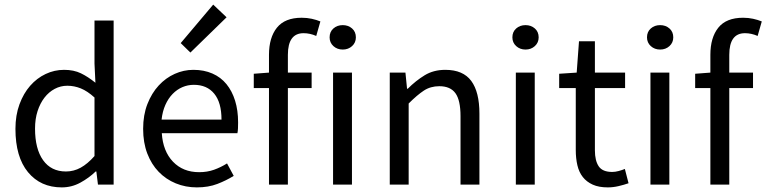

<svg xmlns="http://www.w3.org/2000/svg" viewBox="-20 -801 3325 833"><path d="M248 12Q156 12 101.5 -54Q47 -120 47 -242Q47 -301 64.5 -348.5Q82 -396 111 -429Q140 -462 178 -480Q216 -498 258 -498Q300 -498 331 -483Q362 -468 394 -442L390 -525V-712H473V0H405L398 -57H395Q366 -29 328.5 -8.5Q291 12 248 12ZM266 -57Q300 -57 330 -73.5Q360 -90 390 -124V-378Q359 -406 330.5 -417.5Q302 -429 272 -429Q243 -429 217.5 -415.5Q192 -402 173 -377.5Q154 -353 143 -319Q132 -285 132 -243Q132 -155 167 -106Q202 -57 266 -57Z M834 12Q785 12 742.5 -5.5Q700 -23 668.5 -55.5Q637 -88 619 -135Q601 -182 601 -242Q601 -302 619.5 -349.5Q638 -397 668.5 -430Q699 -463 738 -480.5Q777 -498 819 -498Q865 -498 901.5 -482Q938 -466 962.5 -436Q987 -406 1000 -364Q1013 -322 1013 -270Q1013 -257 1012.5 -244.5Q1012 -232 1010 -223H682Q687 -145 730.5 -99.5Q774 -54 844 -54Q879 -54 908.5 -64.5Q938 -75 965 -92L994 -38Q962 -18 923 -3Q884 12 834 12ZM681 -282H941Q941 -356 909.5 -394.5Q878 -433 821 -433Q795 -433 771.5 -423Q748 -413 729 -393.5Q710 -374 697.5 -346Q685 -318 681 -282ZM806 -573 764 -614 905 -781 963 -726Z M1147 0V-419H1081V-481L1147 -486V-563Q1147 -638 1181.5 -681Q1216 -724 1289 -724Q1312 -724 1332.5 -719.5Q1353 -715 1370 -708L1352 -645Q1325 -657 1297 -657Q1229 -657 1229 -563V-486H1332V-419H1229V0Z M1425 0V-486H1507V0ZM1467 -586Q1443 -586 1426.5 -601Q1410 -616 1410 -639Q1410 -663 1426.5 -677.5Q1443 -692 1467 -692Q1491 -692 1507.5 -677.5Q1524 -663 1524 -639Q1524 -616 1507.5 -601Q1491 -586 1467 -586Z M1671 0V-486H1739L1746 -416H1749Q1784 -451 1822.5 -474.5Q1861 -498 1912 -498Q1989 -498 2024.5 -450Q2060 -402 2060 -308V0H1978V-297Q1978 -366 1956 -396.5Q1934 -427 1886 -427Q1848 -427 1819 -408Q1790 -389 1753 -352V0Z M2218 0V-486H2300V0ZM2260 -586Q2236 -586 2219.5 -601Q2203 -616 2203 -639Q2203 -663 2219.5 -677.5Q2236 -692 2260 -692Q2284 -692 2300.5 -677.5Q2317 -663 2317 -639Q2317 -616 2300.5 -601Q2284 -586 2260 -586Z M2617 12Q2578 12 2551.5 0Q2525 -12 2508.5 -33Q2492 -54 2485 -84Q2478 -114 2478 -150V-419H2406V-481L2482 -486L2492 -622H2561V-486H2692V-419H2561V-149Q2561 -104 2577.5 -79.5Q2594 -55 2636 -55Q2649 -55 2664 -59Q2679 -63 2691 -68L2707 -6Q2687 1 2663.5 6.5Q2640 12 2617 12Z M2802 0V-486H2884V0ZM2844 -586Q2820 -586 2803.5 -601Q2787 -616 2787 -639Q2787 -663 2803.5 -677.5Q2820 -692 2844 -692Q2868 -692 2884.5 -677.5Q2901 -663 2901 -639Q2901 -616 2884.5 -601Q2868 -586 2844 -586Z M3062 0V-419H2996V-481L3062 -486V-563Q3062 -638 3096.5 -681Q3131 -724 3204 -724Q3227 -724 3247.5 -719.5Q3268 -715 3285 -708L3267 -645Q3240 -657 3212 -657Q3144 -657 3144 -563V-486H3247V-419H3144V0Z"/></svg>

Font: Processing Sans Pro
Style: Regular
Weight: 400
Designer: Paul D. Hunt
Foundry: Adobe Systems Incorporated
Version: Version 2.020;PS 2.000;hotconv 1.0.86;makeotf.lib2.5.63406